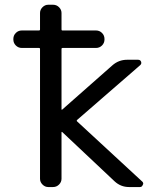

<svg xmlns="http://www.w3.org/2000/svg" viewBox="-20 -794 662 794"><path d="M70.3 -595.7Q55.7 -595.7 45.4 -606Q35.2 -616.2 35.2 -630.9V-632.8Q35.2 -647.5 45.4 -657.7Q55.7 -668 70.3 -668H140.6Q145.5 -668 145.5 -671.9V-740.2Q145.5 -753.9 155.8 -764.2Q166 -774.4 179.7 -774.4H199.2Q213.9 -774.4 224.1 -764.2Q234.4 -753.9 234.4 -740.2V-671.9Q234.4 -668 238.3 -668H377Q391.6 -668 401.9 -657.7Q412.1 -647.5 412.1 -632.8V-630.9Q412.1 -616.2 401.9 -606Q391.6 -595.7 377 -595.7H238.3Q234.4 -595.7 234.4 -591.8V-341.8Q234.4 -340.8 235.4 -340.3Q236.3 -339.8 237.3 -340.8L444.3 -523.4Q470.7 -546.9 505.9 -546.9H550.8Q560.5 -546.9 563.5 -538.6Q566.4 -530.3 559.6 -524.4L298.8 -297.9Q295.9 -294.9 298.8 -292L567.4 -43.9Q572.3 -40 572.3 -34.2Q572.3 -32.2 570.3 -29.3Q567.4 -20.5 558.6 -20.5H513.7Q479.5 -20.5 454.1 -43.9L237.3 -248Q236.3 -249 235.4 -248.5Q234.4 -248 234.4 -246.1V-54.7Q234.4 -41 224.1 -30.8Q213.9 -20.5 199.2 -20.5H179.7Q166 -20.5 155.8 -30.8Q145.5 -41 145.5 -54.7V-591.8Q145.5 -595.7 140.6 -595.7Z"/></svg>

Font: Gen Jyuu GothicL Regular
Style: Regular
Weight: 400
Designer: [Source Han Sans]
Ryoko NISHIZUKA  (kana & ideographs); Paul D. Hunt (Latin, Greek & Cyrillic); Wenlong ZHANG  (bopomofo
Version: Version 1.002.20150607